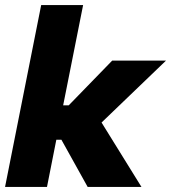

<svg xmlns="http://www.w3.org/2000/svg" viewBox="-20 -740 677 760"><path d="M143 -720H309L230 -323H252L424 -500H637L382 -255L540 0H327L223 -187H203L166 0H0Z"/></svg>

Font: Albert Sans Black
Style: Italic
Weight: 900
Italic angle: -11.25°
Designer: Andreas Rasmussen
Foundry: a.Foundry
Version: Version 1.025